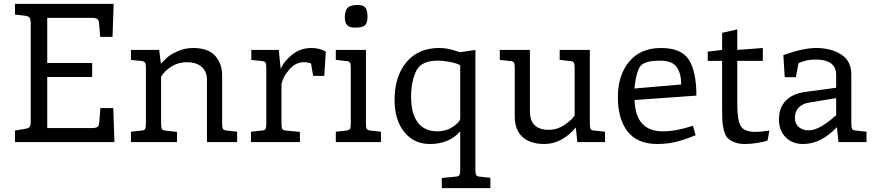

<svg xmlns="http://www.w3.org/2000/svg" viewBox="-20 -740 4567 1000"><path d="M576 0H58V-60L111 -69Q129 -72 134.5 -79.5Q140 -87 140 -107V-618Q140 -638 134.5 -647Q129 -656 111 -658L58 -664V-720H572L566 -548H502L496 -618Q495 -636 486 -641.5Q477 -647 458 -647H226V-412H460V-339H226V-73H459Q478 -73 487 -78.5Q496 -84 497 -102L503 -177H570Z M1215 0H1058V-323Q1058 -368 1030 -392Q1002 -416 953 -416Q908 -416 872 -393Q836 -370 819 -340V-98Q819 -76 823 -68.5Q827 -61 842 -60L902 -53V0H662V-54L717 -60Q732 -61 736 -68.5Q740 -76 740 -98V-384Q740 -406 736 -413.5Q732 -421 717 -422L662 -428V-480H809L818 -408Q841 -432 856 -445Q871 -458 907.5 -474Q944 -490 985 -490Q1065 -490 1101 -449Q1137 -408 1137 -347V-98Q1137 -76 1141 -69Q1145 -62 1160 -60L1215 -54Z M1367 -98V-384Q1367 -406 1363 -413.5Q1359 -421 1344 -422L1289 -428V-480H1432L1442 -380Q1457 -419 1500.5 -454.5Q1544 -490 1602 -490Q1644 -490 1677 -471L1669 -345H1611L1600 -409Q1586 -416 1563 -416Q1520 -416 1487.5 -379Q1455 -342 1446 -303V-98Q1446 -76 1450 -68.5Q1454 -61 1469 -60L1542 -53V0H1287V-54L1344 -60Q1359 -61 1363 -68.5Q1367 -76 1367 -98Z M1886 -480V-98Q1886 -76 1890 -69Q1894 -62 1909 -60L1964 -54V0H1729V-54L1784 -60Q1799 -62 1803 -69Q1807 -76 1807 -98V-384Q1807 -406 1803 -413.5Q1799 -421 1784 -422L1729 -428V-480ZM1894 -653Q1894 -619 1880 -607.5Q1866 -596 1829 -596Q1800 -596 1788 -609Q1776 -622 1776 -650Q1776 -684 1790 -699Q1804 -714 1843 -714Q1873 -714 1883.5 -699.5Q1894 -685 1894 -653Z M2377 -119V-400Q2361 -410 2325.5 -417Q2290 -424 2259 -424Q2201 -424 2170 -399Q2147 -381 2134 -335Q2121 -289 2121 -239Q2121 -147 2156.5 -101.5Q2192 -56 2257 -56Q2302 -56 2335.5 -77.5Q2369 -99 2377 -119ZM2377 142V-56Q2320 10 2218 10Q2137 10 2086 -52Q2035 -114 2035 -220Q2035 -342 2096.5 -416Q2158 -490 2268 -490Q2292 -490 2312.5 -486Q2333 -482 2352 -475.5Q2371 -469 2377 -468L2456 -480V142Q2456 164 2460 171.5Q2464 179 2479 180L2534 186V240H2281V187L2354 180Q2369 179 2373 171.5Q2377 164 2377 142Z M2973 -139V-384Q2973 -406 2969 -413.5Q2965 -421 2950 -422L2895 -428V-480H3052V-98Q3052 -76 3056 -68.5Q3060 -61 3075 -60L3131 -54V0H2987L2979 -76Q2906 10 2815 10Q2741 10 2701 -27Q2661 -64 2661 -133V-384Q2661 -406 2657 -413.5Q2653 -421 2638 -422L2583 -428V-480H2740V-160Q2740 -64 2838 -64Q2884 -64 2923 -91.5Q2962 -119 2973 -139Z M3607 -242 3285 -219Q3290 -56 3432 -56Q3502 -56 3589 -85L3603 -36Q3601 -35 3585 -28.5Q3569 -22 3553 -16.5Q3537 -11 3514 -4.5Q3491 2 3462.5 6Q3434 10 3404 10Q3299 10 3248.5 -55.5Q3198 -121 3198 -235Q3198 -348 3257 -419Q3316 -490 3422 -490Q3529 -490 3568 -428.5Q3607 -367 3607 -242ZM3284 -279 3528 -300Q3528 -356 3505 -390Q3482 -424 3418 -424Q3339 -424 3316.5 -397Q3294 -370 3284 -279Z M3666 -423V-471L3741 -480V-569L3820 -587V-480L3953 -490V-423H3820V-196Q3820 -116 3837.5 -84.5Q3855 -53 3916 -53Q3942 -53 3987 -60L3978 -9Q3964 -2 3927 4Q3890 10 3862 10Q3827 10 3804 0.5Q3781 -9 3768.5 -22.5Q3756 -36 3749.5 -64Q3743 -92 3742 -115Q3741 -138 3741 -181V-423Z M4414 -352V-98Q4414 -76 4418 -68.5Q4422 -61 4437 -60L4493 -54V0H4347L4339 -78Q4256 10 4163 10Q4106 10 4071.5 -25.5Q4037 -61 4037 -118Q4037 -178 4072 -215Q4107 -252 4173 -261L4335 -283V-350Q4335 -430 4227 -430Q4181 -430 4139 -411L4125 -338H4067L4060 -453Q4163 -490 4230 -490Q4309 -490 4361.5 -456Q4414 -422 4414 -352ZM4335 -229 4196 -206Q4160 -201 4140 -180Q4120 -159 4120 -126Q4120 -95 4140.5 -78Q4161 -61 4193 -61Q4247 -61 4335 -140Z"/></svg>

Font: Enriqueta
Style: Regular
Weight: 400
Designer: Viviana Monsalve, Gustavo Ibarra
Foundry: Viviana Monsalve, Gustavo Ibarra
Version: Version 1.002